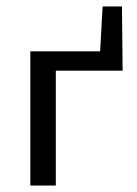

<svg xmlns="http://www.w3.org/2000/svg" viewBox="-20 -575 424 595"><path d="M74 0V-416H153V0ZM115 -356V-416H354L360 -356ZM287 -356 298 -555H358L360 -356Z"/></svg>

Font: Ysabeau Office Medium
Style: Regular
Weight: 500
Designer: Christian Thalmann (Catharsis Fonts)
Version: Version 2.001;gftools[0.9.30]; featfreeze: tnum,lnum,ss02